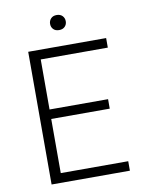

<svg xmlns="http://www.w3.org/2000/svg" viewBox="-95 -945 789 1013"><g transform="rotate(-10 300.0 -438.0)"><path d="M469.7 -340.8H156.2V-50.8H517.6V0H98.1V-710.9H515.6V-659.7H156.2V-391.6H469.7ZM237.3 -835.4Q237.3 -852.1 248.3 -864Q259.3 -876 279.3 -876Q298.8 -876 310.1 -864.3Q321.3 -852.5 321.3 -835.4Q321.3 -818.4 310.1 -806.9Q298.8 -795.4 279.3 -795.4Q259.3 -795.4 248.3 -806.9Q237.3 -818.4 237.3 -835.4Z"/></g></svg>

Font: Roboto Mono Light
Style: Regular
Weight: 300
Designer: Google
Version: Version 2.000985; 2015; ttfautohint (v1.3)